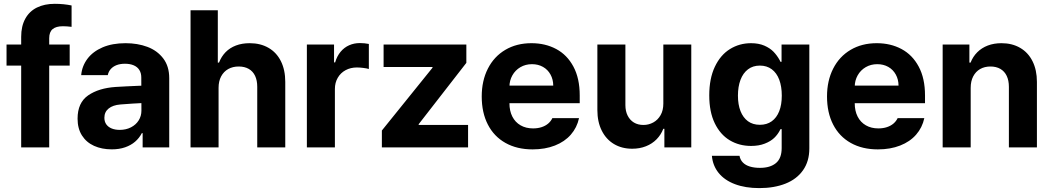

<svg xmlns="http://www.w3.org/2000/svg" viewBox="-20 -760 5422 990"><path d="M339.3 -421.6H13.7V-530.4H339.3ZM262.4 -740.3Q286.7 -740.3 308 -738.1Q329.4 -735.9 349.1 -731.8V-621.6Q324 -624.7 304.5 -624.7Q269.1 -624.7 251.4 -609.9Q233.7 -595.1 233.7 -562.8V0H89.2V-570.2Q89.2 -625.1 110.3 -663.4Q131.3 -701.7 170.2 -721Q209.2 -740.3 262.4 -740.3Z M600.6 -221.3Q561.9 -218.1 540.1 -200.4Q518.2 -182.7 518.2 -152.7Q518.2 -132.6 528.2 -118.6Q538.3 -104.6 556.2 -97.4Q574.1 -90.3 597.4 -90.3Q629.8 -90.3 655.4 -103.5Q681 -116.7 695.1 -139.3Q709.2 -161.9 709.2 -189.6L708.5 -360.9Q708.5 -383.2 698.5 -399.1Q688.6 -415 669.7 -423.1Q650.9 -431.3 624.3 -431.3Q599.8 -431.3 581.4 -424.3Q563.1 -417.3 551.3 -404.2Q539.5 -391 535.7 -372.7H398.6Q402.8 -419.5 430.9 -457Q459 -494.4 509.1 -515.9Q559.2 -537.3 627.6 -537.3Q689.2 -537.3 739.9 -518.4Q790.5 -499.5 821.6 -458.9Q852.6 -418.3 852.6 -357.3V0H715.5V-73.4H711.3Q698 -47.9 676.7 -29.5Q655.4 -11.1 625.1 -0.5Q594.8 10.1 556.2 10.1Q504.9 10.1 465.1 -7.9Q425.3 -25.9 402.6 -61.5Q380 -97.2 380 -148.2Q380 -230.4 434.6 -268.2Q489.2 -305.9 576.9 -311.7Q598.8 -313 631.4 -314.7Q664.1 -316.3 690.4 -317.4Q705.5 -318.2 715.2 -318.4L716.1 -228.7Q700 -228 662.8 -225.8Q625.7 -223.6 600.6 -221.3Z M1107 0H962.5V-707.2H1103.1V-437.1H1109.2Q1121.4 -468.6 1143.3 -491.1Q1165.3 -513.5 1196.6 -525.4Q1227.8 -537.3 1267.6 -537.3Q1322.9 -537.3 1364.4 -513.4Q1405.9 -489.6 1428.4 -444.5Q1450.9 -399.4 1450.9 -337.8V0H1306.4V-312.4Q1306.4 -345.3 1295.3 -368.9Q1284.1 -392.5 1262.5 -404.8Q1240.9 -417.1 1210.7 -417.1Q1180.2 -417.1 1156.9 -404.1Q1133.5 -391 1120.2 -366.1Q1107 -341.2 1107 -307Z M1562.3 -530.4H1702.4V-438.2H1708Q1717.4 -470.4 1736.1 -492.9Q1754.9 -515.4 1780.3 -526.6Q1805.7 -537.9 1835.6 -537.9Q1859.2 -537.9 1881.9 -533.4V-404.3Q1871 -407.6 1853.2 -409.8Q1835.5 -412.1 1820.1 -412.1Q1787.8 -412.1 1762 -398.2Q1736.2 -384.3 1721.5 -358.9Q1706.8 -333.5 1706.8 -301.4V0H1562.3Z M1949 -87 2210.1 -410.8V-414.7H1957.9V-530.4H2384.6V-435.9L2138.8 -119.6V-115.7H2393.5V0H1949Z M2463.9 -262.6Q2463.9 -343.8 2495.7 -406.3Q2527.5 -468.7 2585.6 -503Q2643.7 -537.3 2720.4 -537.3Q2791.7 -537.3 2848 -507.2Q2904.3 -477.1 2936.7 -416.5Q2969.2 -355.9 2969.2 -268.2V-227.9H2522.7V-318.5H2832.7Q2832.5 -350.4 2818.5 -375.7Q2804.6 -401.1 2779.7 -415.1Q2754.9 -429.1 2723 -429.1Q2689.7 -429.1 2663.3 -413.6Q2636.9 -398.1 2621.9 -371.4Q2607 -344.8 2606.8 -313.1V-228Q2606.8 -188.2 2621.7 -159Q2636.6 -129.7 2664.2 -113.8Q2691.7 -97.9 2728.6 -97.9Q2753 -97.9 2772.9 -104.5Q2792.8 -111.1 2806.7 -123Q2820.7 -135 2828.1 -150.9H2965.6Q2955.1 -102.1 2923.4 -65.8Q2891.7 -29.4 2841.2 -9.6Q2790.6 10.3 2726.3 10.3Q2645.6 10.3 2586.4 -23Q2527.1 -56.2 2495.5 -117.8Q2463.9 -179.3 2463.9 -262.6Z M3400.3 -530.4H3544.4V0H3405.7V-96H3400.2Q3388.2 -64.9 3365.5 -41.8Q3342.8 -18.6 3310.7 -5.9Q3278.7 6.9 3239.6 6.9Q3186.4 6.9 3145.8 -17.3Q3105.3 -41.5 3082.8 -86.5Q3060.2 -131.5 3060.2 -192.6V-530.4H3204.7V-218Q3204.7 -186.8 3216.4 -163.7Q3228.1 -140.5 3248.8 -128.1Q3269.6 -115.7 3297.7 -115.7Q3325 -115.7 3348.5 -128.6Q3372 -141.5 3386.1 -166.2Q3400.3 -190.9 3400.3 -225.8Z M3650.7 43.5H3793.1Q3797 64.6 3810.9 78.4Q3824.7 92.2 3846.9 98.8Q3869.1 105.5 3898.5 105.5Q3951.5 105.5 3981 80.9Q4010.5 56.3 4010.5 3.4V-94.2H4004.4L4003 -91.3Q3990.8 -66.8 3972 -48.9Q3953.2 -31 3922.9 -19.3Q3892.7 -7.5 3852.8 -7.5Q3791.4 -7.5 3742.6 -36.7Q3693.8 -66 3665.5 -124.5Q3637.1 -183.1 3637.1 -268.2Q3637.1 -354.9 3665.9 -415.7Q3694.8 -476.6 3743.7 -506.9Q3792.6 -537.3 3852.7 -537.3Q3891.8 -537.3 3921.1 -524.7Q3950.3 -512 3968.5 -493.2Q3986.6 -474.4 4000.1 -450Q4002.2 -445.7 4004.2 -441.4H4009.9V-530.4H4153.1V5.5Q4153.1 71.7 4120.7 117.7Q4088.3 163.8 4030 186.9Q3971.8 209.9 3895.4 209.9Q3823.4 209.9 3769.6 189.6Q3715.9 169.3 3685.4 131.6Q3655 93.8 3650.7 43.5ZM4011.1 -267Q4011.1 -314 3998 -349Q3984.8 -384 3959.3 -402.9Q3933.8 -421.8 3898.1 -421.8Q3862 -421.8 3836.7 -402.4Q3811.3 -383.1 3798.1 -348.1Q3785 -313.1 3785 -267Q3785 -220.8 3798.3 -187Q3811.6 -153.3 3836.7 -134.9Q3861.8 -116.5 3898.1 -116.5Q3933.8 -116.5 3959.2 -134.6Q3984.5 -152.8 3997.8 -186.4Q4011.1 -220 4011.1 -267Z M4244.3 -262.6Q4244.3 -343.8 4276.1 -406.3Q4307.9 -468.7 4366 -503Q4424.1 -537.3 4500.7 -537.3Q4572.1 -537.3 4628.4 -507.2Q4684.7 -477.1 4717.1 -416.5Q4749.6 -355.9 4749.6 -268.2V-227.9H4303.1V-318.5H4613.1Q4612.9 -350.4 4598.9 -375.7Q4584.9 -401.1 4560.1 -415.1Q4535.3 -429.1 4503.4 -429.1Q4470.1 -429.1 4443.7 -413.6Q4417.3 -398.1 4402.3 -371.4Q4387.4 -344.8 4387.2 -313.1V-228Q4387.2 -188.2 4402.1 -159Q4417 -129.7 4444.6 -113.8Q4472.1 -97.9 4509 -97.9Q4533.4 -97.9 4553.3 -104.5Q4573.2 -111.1 4587.1 -123Q4601 -135 4608.5 -150.9H4746Q4735.5 -102.1 4703.8 -65.8Q4672.1 -29.4 4621.5 -9.6Q4571 10.3 4506.7 10.3Q4426 10.3 4366.7 -23Q4307.5 -56.2 4275.9 -117.8Q4244.3 -179.3 4244.3 -262.6Z M4985.1 0H4840.6V-530.4H4978.4V-437.1H4984.5Q4996.5 -468 5019.1 -490.6Q5041.7 -513.2 5073.4 -525.3Q5105.1 -537.3 5143.9 -537.3Q5198.9 -537.3 5240.2 -513.2Q5281.6 -489.2 5304.1 -444Q5326.6 -398.9 5326.6 -337.8V0H5182.1V-312.4Q5182.1 -345 5170.9 -368.6Q5159.7 -392.2 5138.2 -404.7Q5116.7 -417.1 5087 -417.1Q5056.8 -417.1 5033.9 -404.1Q5011 -391 4998 -366.1Q4985.1 -341.2 4985.1 -307Z"/></svg>

Font: Pretendard Variable
Style: Regular
Weight: 400
Designer: Base glyphs from Inter by Rasmus Andersson; Hangul glyphs from Noto Sans CJK(Source Han Sans) by Jang Soo-young and Kang
Foundry: Kil Hyung-jin
Version: Version 1.100;FEAKit 1.0